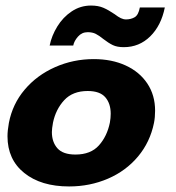

<svg xmlns="http://www.w3.org/2000/svg" viewBox="-20 -663 633 692"><path d="M7 -172Q7 -192 12 -220Q25 -288 69 -340Q113 -392 178.5 -421Q244 -450 318 -450Q383 -450 433 -427Q483 -404 511 -362Q539 -320 539 -264Q539 -240 535 -220Q521 -151 477.5 -99Q434 -47 369 -19Q304 9 229 9Q128 9 67.5 -39.5Q7 -88 7 -172ZM167 -187Q167 -151 187 -128.5Q207 -106 252 -106Q307 -106 336.5 -139Q366 -172 376 -221Q379 -238 379 -253Q379 -290 359.5 -312.5Q340 -335 296 -335Q242 -335 211.5 -302Q181 -269 171 -221Q167 -199 167 -187ZM353 -522Q337 -535 325 -541Q313 -547 296 -547Q275 -547 261 -531Q247 -515 244 -499H159Q166 -534 186.5 -567.5Q207 -601 238.5 -622Q270 -643 308 -643Q334 -643 352.5 -635Q371 -627 393 -612Q406 -602 415.5 -597.5Q425 -593 434 -593Q452 -593 465.5 -601Q479 -609 484 -636H574Q561 -571 521.5 -532Q482 -493 426 -493Q402 -493 386.5 -500.5Q371 -508 353 -522Z"/></svg>

Font: Teachers
Style: Bold Italic
Weight: 700
Designer: Alfredo Marco Pradil & Chank Diesel
Version: Version 0.009